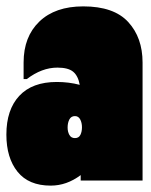

<svg xmlns="http://www.w3.org/2000/svg" viewBox="-40 -566 472 602"><path d="M407 -370V0H213V-17Q169 16 119 16Q50 16 15 -27.5Q-20 -71 -20 -144Q-20 -222 20.5 -265.5Q61 -309 138 -309Q176 -309 210 -300Q205 -328 189.5 -341Q174 -354 140 -354Q91 -354 44 -318H34V-370Q34 -451 83.5 -498.5Q133 -546 221 -546Q317 -546 362 -497Q407 -448 407 -370ZM217 -167Q217 -181 211.5 -191.5Q206 -202 195 -202Q183 -202 177.5 -191.5Q172 -181 172 -166Q172 -153 177.5 -143Q183 -133 195 -133Q207 -133 212 -143Q217 -153 217 -167Z"/></svg>

Font: FFF_tuoi-tre Black
Style: Regular
Weight: 900
Designer: bBox Type GmbH
Foundry: bBox Type GmbH
Version: Version 1.001